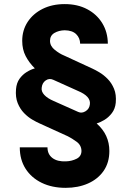

<svg xmlns="http://www.w3.org/2000/svg" viewBox="-20 -757 633 924"><path d="M499 -546.9H365.7Q365.2 -574.2 346.7 -592.5Q328.1 -610.8 291.5 -611.3Q263.2 -610.8 241.9 -598.4Q220.7 -585.9 220.7 -560.5Q220.7 -535.2 244.1 -516.6Q267.6 -498 288.6 -489.7L424.8 -426.8Q439 -420.4 459 -408.4Q479 -396.5 498 -377.2Q517.1 -357.9 528.8 -329.8Q540.5 -301.8 537.1 -262.7Q534.2 -233.4 518.6 -212.9Q502.9 -192.4 483.2 -180.4Q463.4 -168.5 447.3 -163.6L445.3 -162.6Q506.3 -108.9 506.3 -30.3Q506.3 25.4 478.8 65.2Q451.2 105 403.6 126Q356 147 295.9 147Q230.5 147 180.7 122.8Q130.9 98.6 103 54.9Q75.2 11.2 75.2 -47.9H208.5Q208.5 -14.6 232.4 3.4Q256.3 21.5 297.9 19.5Q325.2 18.6 348.4 7.1Q371.6 -4.4 372.1 -30.3Q371.6 -58.1 348.9 -74.7Q326.2 -91.3 306.6 -101.1L170.4 -163.1Q155.8 -169.4 135.3 -181.4Q114.7 -193.4 95.7 -212.9Q76.7 -232.4 65.2 -260.7Q53.7 -289.1 57.1 -328.1Q59.6 -357.9 74.2 -378.2Q88.9 -398.4 108.9 -410.6Q128.9 -422.9 147 -427.7V-428.7Q120.1 -455.1 103.5 -487.1Q86.9 -519 86.9 -560.5Q86.9 -611.3 113 -651.4Q139.2 -691.4 185.3 -714.4Q231.4 -737.3 291.5 -737.3Q353.5 -737.3 399.9 -712.6Q446.3 -688 472.4 -645Q498.5 -602.1 499 -546.9ZM180.7 -335.4Q177.7 -316.9 193.1 -300.3Q208.5 -283.7 238.3 -271L356.4 -218.3Q373.5 -210.4 391.8 -221.7Q410.2 -232.9 412.6 -255.4Q417.5 -293.5 355.5 -319.3L236.3 -373Q217.3 -381.8 200.2 -370.1Q183.1 -358.4 180.7 -335.4Z"/></svg>

Font: Konkhmer Sleokchher
Style: Regular
Weight: 400
Designer: Suon May Sophanith
Version: Version 1.000; ttfautohint (v1.8.4.7-5d5b);gftools[0.9.23]